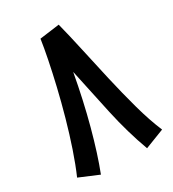

<svg xmlns="http://www.w3.org/2000/svg" viewBox="-171 -777 796 885"><g transform="rotate(-30 227.0 -334.5)"><path d="M281 -683Q298 -617 316.5 -532Q335 -447 356 -355Q377 -263 400.5 -177.5Q424 -92 452 -26L349 14Q309 -95 282 -218.5Q255 -342 230 -461Q205 -323 172 -200Q139 -77 104 13L2 -30Q26 -85 49 -153Q72 -221 92.5 -294Q113 -367 129.5 -437Q146 -507 158 -567Q170 -627 176 -669Z"/></g></svg>

Font: Noto Sans Arabic ExtCond SemBd
Style: Regular
Weight: 600
Width: 2
Designer: Monotype Design Team, Nadine Chahine, Nizar Qandah and Khaled Hosny
Foundry: Monotype Imaging Inc.
Version: Version 2.012; ttfautohint (v1.8.4.7-5d5b)